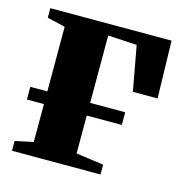

<svg xmlns="http://www.w3.org/2000/svg" viewBox="-84 -601 654 680"><g transform="rotate(15 243.0 -261.5)"><path d="M18.5 0V-36L85 -50V-472.5L19 -488V-523H463.5L468.5 -312.5H378L348 -476.5L242 -482.5V-50L343 -36V0ZM22.5 -235.5H370.5V-189H22.5Z"/></g></svg>

Font: Merriweather 96pt ExtraBold
Style: Regular
Weight: 800
Version: Version 2.100